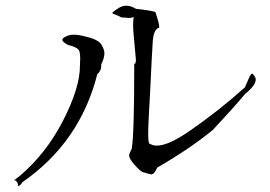

<svg xmlns="http://www.w3.org/2000/svg" viewBox="-20 -687 950 675"><path d="M43 -32Q53 -35 58 -46Q261 -186 322 -426Q336 -438 336 -456V-461Q347 -483 347 -500Q347 -514 335.5 -531.5Q324 -549 279 -559Q256 -565 240 -565Q226 -565 217 -561Q199 -554 199 -547Q199 -540 219 -529Q254 -521 259 -507Q262 -498 262 -482L261 -455Q261 -379 202 -263.5Q143 -148 49 -68L29 -53H32Q36 -53 40 -46.5Q44 -40 44 -36ZM512 -74Q522 -74 533 -98Q646 -163 728 -230Q801 -308 842 -357Q879 -387 879 -407Q879 -416 872 -423Q869 -428 866 -428Q863 -428 859 -420.5Q855 -413 841 -380Q751 -299 650 -229Q573 -175 531 -175Q518 -175 508 -181H507Q501 -181 501 -216Q501 -252 508 -368Q514 -497 517 -541Q520 -585 540 -590Q540 -605 526 -645Q505 -651 458 -656Q440 -667 424 -667Q408 -667 393 -656Q375 -645 375 -641Q375 -640 378 -638.5Q381 -637 399 -630L406 -626L431 -624Q446 -624 450 -628Q448 -616 448 -598Q448 -585 449.5 -569Q451 -553 458 -474Q456 -462 454 -462Q453 -462 452 -466Q452 -210 443 -164Q434 -146 434 -140Q434 -129 453.5 -107Q473 -85 482 -82Q508 -74 512 -74Z"/></svg>

Font: Xiaobo Songti 小帛宋体
Style: Regular
Weight: 400
Version: Version 1.501;March 17, 2024;FontCreator 14.0.0.2814 64-bit